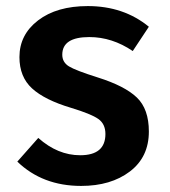

<svg xmlns="http://www.w3.org/2000/svg" viewBox="-20 -598 559 632"><path d="M269 -578Q387 -578 470 -510L417 -430Q349 -476 274 -476Q185 -476 185 -418Q185 -393 207 -379.5Q229 -366 302 -343Q391 -315 430.5 -277Q470 -239 470 -165Q470 -81 407.5 -33.5Q345 14 247 14Q120 14 37 -66L106 -144Q170 -87 244 -87Q327 -87 327 -157Q327 -190 303.5 -206.5Q280 -223 214 -243Q127 -269 85.5 -307Q44 -345 44 -410Q44 -484 105.5 -531Q167 -578 269 -578Z"/></svg>

Font: FiraGO SemiBold
Style: Regular
Weight: 600
Designer: bBox Type
Foundry: bBox Type GmbH
Version: Version 1.001;PS 001.001;hotconv 1.0.88;makeotf.lib2.5.64775